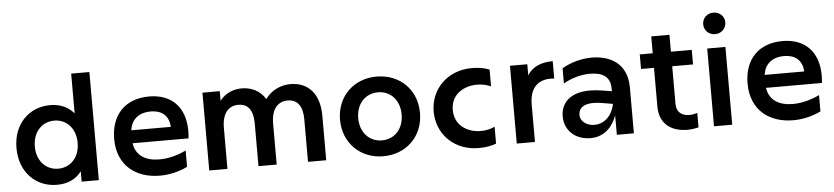

<svg xmlns="http://www.w3.org/2000/svg" viewBox="-45 -1040 5703 1313"><g transform="rotate(-5 2806.5 -383.5)"><path d="M302 7C373 7 432 -18 471 -71V0H589V-742H464V-469C424 -517 367 -540 302 -540C157 -540 47 -433 47 -267C47 -101 157 7 302 7ZM320 -102C237 -102 173 -166 173 -267C173 -368 237 -432 320 -432C403 -432 467 -368 467 -267C467 -166 403 -102 320 -102Z M1008 6C1073 6 1138 -9 1198 -38V-150C1133 -119 1071 -105 1015 -105C918 -105 853 -147 841 -231H1225C1227 -249 1228 -266 1228 -283C1228 -441 1139 -540 981 -540C818 -540 718 -438 718 -271C718 -84 849 6 1008 6ZM1111 -320H840C850 -398 906 -437 982 -437C1055 -437 1107 -401 1111 -320Z M1951 -540C1886 -540 1820 -511 1778 -452C1744 -510 1685 -540 1617 -540C1556 -540 1502 -515 1466 -468V-534H1347V0H1472V-281C1472 -379 1515 -430 1584 -430C1651 -430 1685 -383 1685 -293V0H1810V-281C1810 -380 1854 -430 1923 -430C1989 -430 2025 -383 2025 -293V0H2150V-306C2150 -462 2068 -540 1951 -540Z M2542 7C2701 7 2817 -107 2817 -267C2817 -427 2701 -540 2542 -540C2385 -540 2268 -427 2268 -267C2268 -107 2385 7 2542 7ZM2542 -102C2458 -102 2393 -166 2393 -267C2393 -368 2458 -432 2542 -432C2627 -432 2691 -368 2691 -267C2691 -166 2627 -102 2542 -102Z M3196 8C3243 8 3283 1 3317 -12V-128C3288 -114 3255 -107 3221 -107C3132 -107 3042 -158 3042 -267C3042 -374 3131 -425 3222 -425C3255 -425 3288 -418 3317 -405V-520C3283 -534 3243 -541 3196 -541C3032 -541 2911 -424 2911 -267C2911 -109 3032 8 3196 8Z M3458 0H3583V-257C3583 -365 3635 -422 3727 -422C3735 -422 3743 -422 3752 -421V-540C3672 -540 3610 -513 3577 -458V-534H3458Z M4145 0H4262V-315C4262 -480 4146 -541 4019 -541C3948 -541 3874 -520 3815 -486V-381C3867 -412 3936 -432 3996 -432C4076 -432 4137 -406 4137 -319V-300L4075 -310C4043 -315 4014 -318 3988 -318C3844 -318 3787 -243 3787 -157C3787 -67 3853 7 3966 7C4040 7 4108 -34 4145 -133ZM3902 -157C3902 -202 3934 -231 4005 -231C4023 -231 4043 -229 4066 -225L4137 -213C4118 -121 4057 -81 4000 -81C3947 -81 3902 -112 3902 -157Z M4706 -2V-102C4688 -95 4669 -92 4651 -92C4604 -92 4563 -115 4563 -174V-434H4706V-534H4563V-650H4438V-534H4349V-434H4438V-168C4438 -39 4531 8 4628 8C4654 8 4681 4 4706 -2Z M4812 0H4937V-534H4812ZM4875 -627C4918 -627 4951 -660 4951 -703C4951 -743 4918 -775 4875 -775C4832 -775 4799 -743 4799 -701C4799 -659 4832 -627 4875 -627Z M5356 6C5421 6 5486 -9 5546 -38V-150C5481 -119 5419 -105 5363 -105C5266 -105 5201 -147 5189 -231H5573C5575 -249 5576 -266 5576 -283C5576 -441 5487 -540 5329 -540C5166 -540 5066 -438 5066 -271C5066 -84 5197 6 5356 6ZM5459 -320H5188C5198 -398 5254 -437 5330 -437C5403 -437 5455 -401 5459 -320Z"/></g></svg>

Font: Chess Sans SemiBold
Style: Regular
Weight: 600
Designer: Wolf Bōese
Foundry: Wolf Bōese
Version: Version 7.223;Glyphs 3.3 (3306)